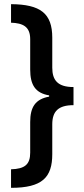

<svg xmlns="http://www.w3.org/2000/svg" viewBox="-20 -739 404 922"><path d="M33 74V163C183 163 231 113 231 1V-142C231 -205 261 -234 333 -234V-321C257 -321 231 -354 231 -414V-558C231 -675 174 -718 33 -719V-630C89 -628 125 -612 125 -551V-405C125 -331 150 -292 216 -281V-275C150 -263 125 -225 125 -153V-6C125 51 99 72 33 74Z"/></svg>

Font: Noto Sans Arabic UI XCn SmBd
Style: Regular
Weight: 600
Width: 2
Designer: Monotype Design Team, Nadine Chahine and Nizar Qandah
Foundry: Monotype Imaging Inc.
Version: Version 2.010